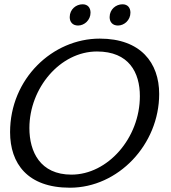

<svg xmlns="http://www.w3.org/2000/svg" viewBox="-20 -865 797 895"><path d="M27 -249C27 -103 108 10 306 10C531 10 722 -191 722 -427C722 -572 636 -685 445 -685C225 -685 27 -498 27 -249ZM117 -268C117 -454 260 -625 432 -625C581 -625 632 -527 632 -417C632 -221 482 -51 313 -51C167 -51 117 -158 117 -268ZM305 -785C305 -762 319 -746 344 -746C373 -746 402 -771 402 -806C402 -829 389 -845 365 -845C335 -845 305 -822 305 -785ZM491 -785C491 -762 505 -746 530 -746C559 -746 588 -771 588 -806C588 -829 575 -845 551 -845C521 -845 491 -822 491 -785Z"/></svg>

Font: KpSans
Style: Italic
Weight: 400
Italic angle: -11°
Version: Version 0.66